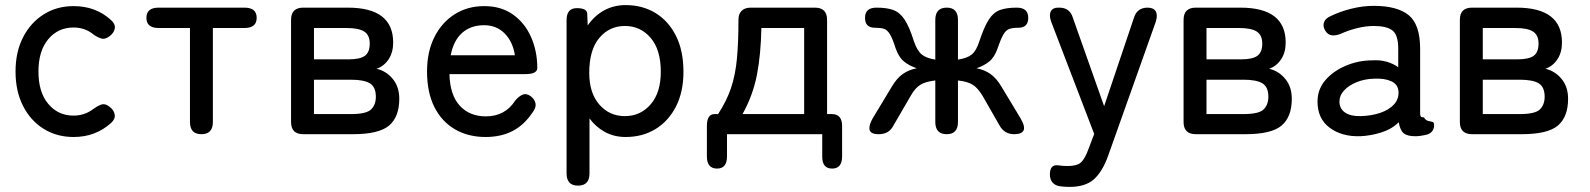

<svg xmlns="http://www.w3.org/2000/svg" viewBox="-20 -527 6246 754"><path d="M269 11Q203 11 151.5 -21Q100 -53 70.5 -111Q41 -169 41 -246Q41 -323 70.5 -380.5Q100 -438 151.5 -470.5Q203 -503 269 -503Q355 -503 414 -450Q433 -434 431 -417Q429 -400 412 -386Q395 -373 382 -375Q369 -377 349 -390Q315 -419 269 -419Q208 -419 169.5 -373Q131 -327 131 -246Q131 -165 169.5 -119Q208 -73 269 -73Q313 -73 348 -100Q366 -113 380 -117Q394 -121 411 -107Q428 -94 430.5 -76.5Q433 -59 416 -44Q355 11 269 11Z M771 0Q726 0 726 -48V-417H603Q555 -417 555 -457Q555 -497 603 -497H940Q988 -497 988 -457Q988 -417 940 -417H816V-48Q816 0 771 0Z M1171 0Q1123 0 1123 -48V-449Q1123 -497 1171 -497H1346Q1524 -497 1524 -360Q1524 -321 1506 -294Q1488 -267 1459 -257Q1497 -248 1522.5 -217Q1548 -186 1548 -139Q1548 -68 1508 -34Q1468 0 1366 0ZM1213 -79H1358Q1419 -79 1437.5 -97.5Q1456 -116 1456 -147Q1456 -185 1433 -199.5Q1410 -214 1358 -214H1213ZM1213 -294H1350Q1394 -294 1413 -308Q1432 -322 1432 -356Q1432 -389 1410.5 -403Q1389 -417 1341 -417H1213Z M1887 11Q1819 11 1767 -19Q1715 -49 1686 -106.5Q1657 -164 1657 -246Q1657 -324 1686 -381.5Q1715 -439 1765.5 -471Q1816 -503 1882 -503Q1948 -503 1994.5 -470Q2041 -437 2065.5 -381.5Q2090 -326 2090 -260Q2090 -236 2043 -236H1745Q1747 -154 1785.5 -112Q1824 -70 1888 -70Q1964 -70 2004 -133Q2019 -150 2033 -155.5Q2047 -161 2063 -150Q2080 -138 2083 -120.5Q2086 -103 2069 -82Q2036 -34 1991 -11.5Q1946 11 1887 11ZM1750 -310H2002Q1994 -363 1962 -395.5Q1930 -428 1881 -428Q1829 -428 1795 -398Q1761 -368 1750 -310Z M2250 202Q2205 202 2205 154V-448Q2205 -495 2245 -495Q2285 -495 2286 -474L2288 -427Q2314 -465 2352 -486Q2390 -507 2437 -507Q2503 -507 2554 -476Q2605 -445 2634.5 -386.5Q2664 -328 2664 -245Q2664 -166 2634.5 -108.5Q2605 -51 2554 -20Q2503 11 2437 11Q2392 11 2356 -8.5Q2320 -28 2295 -62V154Q2295 202 2250 202ZM2434 -71Q2495 -71 2535 -117Q2575 -163 2575 -245Q2575 -332 2535 -378.5Q2495 -425 2434 -425Q2373 -425 2333.5 -378Q2294 -331 2294 -241Q2294 -162 2333.5 -116.5Q2373 -71 2434 -71Z M2796 135Q2756 135 2756 87V-32Q2756 -79 2786 -79H2800Q2834 -131 2851 -182Q2868 -233 2874 -297Q2880 -361 2880 -450Q2880 -472 2892.5 -484.5Q2905 -497 2928 -497H3180Q3228 -497 3228 -449V-79H3247Q3287 -79 3287 -32V87Q3287 135 3248 135Q3209 135 3209 89V0H2835V87Q2835 135 2796 135ZM2896 -79H3138V-417H2970Q2968 -313 2952.5 -233Q2937 -153 2896 -79Z M3431 0Q3399 0 3395 -17Q3391 -34 3407 -62L3483 -188Q3502 -220 3525.5 -236.5Q3549 -253 3580 -259Q3550 -269 3529.5 -286Q3509 -303 3497 -338Q3485 -376 3474.5 -393Q3464 -410 3451 -414Q3438 -418 3416 -418Q3377 -418 3377 -457Q3377 -497 3422 -497Q3463 -497 3488.5 -487.5Q3514 -478 3532.5 -450Q3551 -422 3569 -365Q3582 -327 3600.5 -312.5Q3619 -298 3653 -293V-449Q3653 -497 3698 -497Q3742 -497 3742 -449V-293Q3777 -298 3795.5 -312.5Q3814 -327 3826 -365Q3845 -422 3863 -450Q3881 -478 3906.5 -487.5Q3932 -497 3973 -497Q4018 -497 4018 -457Q4018 -418 3979 -418Q3957 -418 3944 -413.5Q3931 -409 3921 -392.5Q3911 -376 3898 -338Q3886 -303 3865.5 -286Q3845 -269 3815 -259Q3846 -253 3869.5 -236.5Q3893 -220 3912 -188L3988 -62Q4007 -29 3999.5 -14.5Q3992 0 3963 0Q3925 0 3906 -33L3839 -150Q3820 -182 3799.5 -194.5Q3779 -207 3742 -211V-48Q3742 0 3698 0Q3653 0 3653 -48V-211Q3616 -207 3595 -194.5Q3574 -182 3556 -150L3488 -33Q3471 0 3431 0Z M4180 207Q4172 207 4163.5 206.5Q4155 206 4147 205Q4125 203 4114 190.5Q4103 178 4103 158Q4103 119 4134 122Q4152 125 4172 125Q4210 125 4225.5 110.5Q4241 96 4255 57L4277 -1L4108 -442Q4099 -467 4106.5 -482Q4114 -497 4135 -497H4140Q4181 -497 4193 -458L4316 -110L4433 -457Q4445 -497 4487 -497Q4510 -497 4518.5 -482.5Q4527 -468 4519 -442L4332 84Q4310 146 4276.5 176.5Q4243 207 4180 207Z M4676 0Q4628 0 4628 -48V-449Q4628 -497 4676 -497H4851Q5029 -497 5029 -360Q5029 -321 5011 -294Q4993 -267 4964 -257Q5002 -248 5027.5 -217Q5053 -186 5053 -139Q5053 -68 5013 -34Q4973 0 4871 0ZM4718 -79H4863Q4924 -79 4942.5 -97.5Q4961 -116 4961 -147Q4961 -185 4938 -199.5Q4915 -214 4863 -214H4718ZM4718 -294H4855Q4899 -294 4918 -308Q4937 -322 4937 -356Q4937 -389 4915.5 -403Q4894 -417 4846 -417H4718Z M5322 8Q5249 10 5201.5 -25.5Q5154 -61 5154 -128Q5154 -177 5185.5 -213Q5217 -249 5266.5 -269.5Q5316 -290 5369 -290Q5400 -292 5426 -284.5Q5452 -277 5471 -263V-335Q5471 -391 5447.5 -408Q5424 -425 5375 -425Q5344 -425 5309.5 -416.5Q5275 -408 5245 -394Q5224 -386 5209 -388.5Q5194 -391 5184 -407Q5174 -424 5179.5 -439.5Q5185 -455 5206 -464Q5243 -482 5287.5 -493Q5332 -504 5375 -504Q5467 -504 5512 -467.5Q5557 -431 5557 -335V-82Q5557 -73 5559.5 -69.5Q5562 -66 5572 -66Q5578 -55 5587.5 -52.5Q5597 -50 5604.5 -48.5Q5612 -47 5612 -37Q5612 -4 5578 3Q5556 8 5538 8Q5506 8 5492 -4Q5478 -16 5473 -47Q5446 -20 5405 -7Q5364 6 5322 8ZM5323 -71Q5365 -72 5399.5 -83.5Q5434 -95 5454 -116.5Q5474 -138 5472 -168Q5470 -196 5443.5 -208Q5417 -220 5376 -218Q5339 -217 5308 -204.5Q5277 -192 5258.5 -172Q5240 -152 5240 -127Q5241 -99 5263 -84.5Q5285 -70 5323 -71Z M5761 0Q5713 0 5713 -48V-449Q5713 -497 5761 -497H5936Q6114 -497 6114 -360Q6114 -321 6096 -294Q6078 -267 6049 -257Q6087 -248 6112.5 -217Q6138 -186 6138 -139Q6138 -68 6098 -34Q6058 0 5956 0ZM5803 -79H5948Q6009 -79 6027.5 -97.5Q6046 -116 6046 -147Q6046 -185 6023 -199.5Q6000 -214 5948 -214H5803ZM5803 -294H5940Q5984 -294 6003 -308Q6022 -322 6022 -356Q6022 -389 6000.5 -403Q5979 -417 5931 -417H5803Z"/></svg>

Font: Zen Maru Gothic Medium
Style: Regular
Weight: 500
Designer: Yoshimichi Ohira
Foundry: Positype
Version: Version 1.001